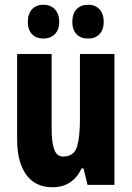

<svg xmlns="http://www.w3.org/2000/svg" viewBox="-20 -777 554 807"><path d="M461 -550V0H348L331 -69H323Q285 10 201 10Q128 10 90 -43Q52 -96 52 -191V-550H197V-237Q197 -178 208 -148.5Q219 -119 245 -119Q291 -119 303.5 -160Q316 -201 316 -274V-550ZM97 -685Q97 -720 115 -738.5Q133 -757 162 -757Q193 -757 211 -737.5Q229 -718 229 -685Q229 -653 211 -634Q193 -615 162 -615Q133 -615 115 -633Q97 -651 97 -685ZM284 -685Q284 -720 302 -738.5Q320 -757 350 -757Q381 -757 398.5 -737.5Q416 -718 416 -685Q416 -653 398.5 -634Q381 -615 350 -615Q319 -615 301.5 -633.5Q284 -652 284 -685Z"/></svg>

Font: Noto Sans ExtraCondensed ExtraBold
Style: Regular
Weight: 800
Width: 2
Designer: Monotype Design Team
Foundry: Monotype Imaging Inc.
Version: Version 2.013; ttfautohint (v1.8.4.7-5d5b)